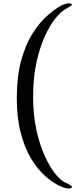

<svg xmlns="http://www.w3.org/2000/svg" viewBox="-20 -803 443 1127"><path d="M400.4 298.8Q383.3 311.5 338.4 292Q293 272.5 247.1 232.2Q201.2 191.9 162.8 128.4Q124.5 64.9 101.3 -24.4Q78.1 -113.8 78.6 -231Q79.1 -353.5 103.5 -444.6Q127.9 -535.6 167 -599.9Q206.1 -664.1 251.2 -705.3Q296.4 -746.6 338.4 -770Q357.9 -780.3 376.7 -782.7Q395.5 -785.2 400.9 -779.3Q404.3 -775.9 397 -769.8Q389.6 -763.7 363.8 -749Q336.4 -733.9 303.7 -692.9Q271 -651.9 241.7 -586.7Q212.4 -521.5 193.4 -433.3Q174.3 -345.2 174.3 -235.4Q174.3 -128.9 193.6 -41Q212.9 46.9 242.7 112.3Q272.5 177.7 304.9 217.8Q337.4 257.8 363.8 269Q412.1 289.6 400.4 298.8Z"/></svg>

Font: Dai Banna SIL Medium
Style: Regular
Weight: 500
Designer: Victor Gaultney
Foundry: SIL International
Version: Version 4.000